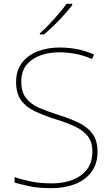

<svg xmlns="http://www.w3.org/2000/svg" viewBox="-20 -972 583 1002"><path d="M489 -180Q489 -116 456.5 -73.5Q424 -31 369.5 -10.5Q315 10 250 10Q181 10 136.5 0.5Q92 -9 56 -19V-48Q96 -34 143.5 -24.5Q191 -15 252 -15Q309 -15 356.5 -32.5Q404 -50 433 -86.5Q462 -123 462 -181Q462 -231 438 -261.5Q414 -292 369.5 -312.5Q325 -333 263 -352Q205 -371 160 -392.5Q115 -414 89.5 -449.5Q64 -485 64 -544Q64 -604 94.5 -644Q125 -684 176.5 -704Q228 -724 291 -724Q338 -724 382.5 -715.5Q427 -707 471 -687L460 -664Q414 -684 371.5 -691.5Q329 -699 289 -699Q236 -699 191 -683Q146 -667 118.5 -633.5Q91 -600 91 -546Q91 -492 116 -460Q141 -428 183.5 -409.5Q226 -391 277 -375Q341 -355 388.5 -332.5Q436 -310 462.5 -274.5Q489 -239 489 -180ZM357 -952V-945Q331 -911 290 -868Q249 -825 209 -792H188V-798Q211 -818 237.5 -846Q264 -874 288.5 -902.5Q313 -931 327 -952Z"/></svg>

Font: Noto Sans Cherokee Thin
Style: Regular
Weight: 100
Designer: Monotype Design Team
Foundry: Monotype Imaging Inc.
Version: Version 2.001; ttfautohint (v1.8.4.7-5d5b)